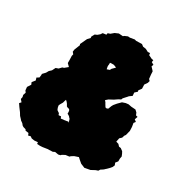

<svg xmlns="http://www.w3.org/2000/svg" viewBox="-184 -882 1074 1108"><g transform="rotate(30 353.0 -328.5)"><path d="M231 74 212 73 211 62 188 64 169 61 158 53 143 57 137 43 116 40 112 33 95 28 87 23 78 12 64 2 60 -3 46 -18 35 -36 17 -60 4 -79 14 -90 1 -105 4 -119 1 -132 7 -150 -1 -161 -3 -183 12 -206 6 -220 22 -240 17 -257 32 -266 34 -282V-291L51 -309L60 -325L74 -338L85 -360L102 -366L117 -382L127 -385L149 -403L132 -420V-442L131 -467L134 -479L124 -491L126 -506L141 -544L138 -550L159 -595L174 -611L173 -620L184 -640L198 -646L212 -658L220 -670L243 -673L245 -684L260 -689L279 -705L302 -715L330 -713L335 -718L356 -727L369 -726L399 -731L409 -728L448 -729L461 -719L481 -716L500 -706L514 -707L516 -694L539 -683L551 -681L549 -667L565 -658L560 -645L575 -629L580 -623L581 -603L584 -575L593 -566L589 -552L576 -533L577 -506L563 -487L565 -479L549 -464L551 -443L533 -430L528 -424L508 -402L504 -392L490 -385L468 -370L453 -362L440 -355L425 -342L434 -331L437 -325L442 -317L448 -307L457 -305L466 -309L474 -330L480 -341L495 -359L516 -380L537 -387L555 -389L575 -385L604 -383L617 -371L624 -355L636 -352L629 -332L642 -322L633 -310L637 -286L638 -260L630 -228L624 -220L619 -204L606 -192L601 -167L618 -162L629 -150L642 -148L658 -136L665 -123L671 -108L668 -93V-74L656 -59L662 -44L656 -30L646 -18L619 8L602 19L595 30L580 35L554 49L517 56L505 51L490 45L471 29L459 18L432 27L416 37L410 43L386 46L367 56L361 62L348 65L325 61L313 67L288 68H281L248 73ZM344 -501 348 -502 356 -505 362 -507 367 -517 386 -536 380 -539 375 -541 367 -544H350L342 -543V-531L341 -526V-516L342 -512L343 -507ZM257 -122 270 -124 282 -125 287 -126 295 -127 303 -129 309 -124 304 -139 302 -146 296 -152 292 -157 285 -162 277 -166V-176L276 -186L271 -194L263 -196L257 -198L253 -200L245 -214L242 -218L236 -225L229 -231L226 -222L222 -208L215 -196L212 -191L208 -181L211 -167L216 -155L223 -150L232 -144L236 -133H243L252 -134Z"/></g></svg>

Font: Winky Rough Black
Style: Italic
Weight: 900
Italic angle: -8.97852°
Designer: Simon Atzbach
Foundry: typofactur
Version: Version 1.206; ttfautohint (v1.8.4.7-5d5b)